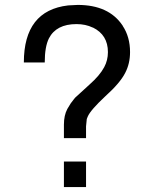

<svg xmlns="http://www.w3.org/2000/svg" viewBox="-20 -761 596 781"><path d="M330 -199H240V-254Q240 -292 254 -318L268 -341L278 -354L281 -358Q283 -361 286 -364L344 -417Q386 -454 404 -488Q419 -516 419 -549Q419 -619 358 -649H357Q328 -663 291 -663Q209 -663 179 -605Q162 -571 162 -507H77Q77 -718 257 -739L296 -741Q422 -741 478 -658L479 -657V-656Q509 -611 509 -549Q509 -502 489 -464Q468 -423 409 -370Q348 -313 337 -287L333 -277L330 -247V-246ZM330 -104V0H240V-104Z"/></svg>

Font: SolaimanLipi Normal
Style: Regular
Weight: 400
Designer: Solaiman Karim
Foundry: Ekushey
Version: Designed by Solaiman Karim | Developed Version 2.002 : Al Ma